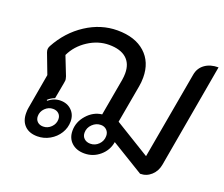

<svg xmlns="http://www.w3.org/2000/svg" viewBox="-103 -747 1062 910"><g transform="rotate(20 428.5 -292.0)"><path d="M73 -77Q73 -94 75 -103L106 -280L68 -380Q65 -388 65 -396Q65 -403 70 -413Q115 -496 189.5 -544.5Q264 -593 347 -593Q436 -593 486.5 -547.5Q537 -502 537 -424Q537 -400 533 -379L499 -188L677 -79L755 -519Q761 -553 788 -572.5Q815 -592 856 -592L764 -68Q758 -34 734.5 -12.5Q711 9 679 9L515 -91Q508 -48 474.5 -19.5Q441 9 397 9Q357 9 332.5 -13.5Q308 -36 308 -74Q308 -118 339.5 -153.5Q371 -189 414 -194L447 -380Q450 -398 450 -414Q450 -463 420 -489Q390 -515 333 -515Q278 -515 228 -482.5Q178 -450 154 -399L191 -305Q195 -291 195 -287Q195 -284 193 -272L178 -190Q157 -182 144 -169L146 -165Q174 -188 207 -188Q241 -188 263 -166.5Q285 -145 285 -111Q285 -79 268 -51.5Q251 -24 222 -7.5Q193 9 160 9Q119 9 96 -14Q73 -37 73 -77ZM467 -104Q467 -122 455.5 -133.5Q444 -145 426 -145Q402 -145 383.5 -127Q365 -109 365 -84Q365 -66 377 -55Q389 -44 408 -44Q432 -44 449.5 -61.5Q467 -79 467 -104ZM227 -101Q227 -118 216 -128.5Q205 -139 187 -139Q164 -139 147 -122Q130 -105 130 -82Q130 -65 141 -54.5Q152 -44 170 -44Q193 -44 210 -61Q227 -78 227 -101Z"/></g></svg>

Font: K2D
Style: Italic
Weight: 400
Italic angle: -10°
Designer: Katatrad Aksorn Co.,Ltd.
Foundry: Cadson Demak Co.,Ltd.
Version: Version 1.000; ttfautohint (v1.6)